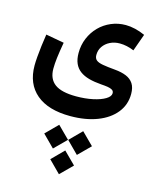

<svg xmlns="http://www.w3.org/2000/svg" viewBox="-155 -589 1079 1320"><g transform="rotate(15 384.5 71.0)"><path d="M309.7 540.8 393.8 625.3 478.7 540.8 393.8 456.2ZM394.5 380.7 478.6 465.2 563.5 380.7 478.6 296.2ZM223.9 380.7 308.1 465.2 392.9 380.7 308.1 296.2ZM711.6 -451.8Q676 -467.9 640.6 -476.2Q605.1 -484.5 573.4 -484.5Q518.3 -484.5 470.1 -463.8Q421.9 -443.2 385.8 -406.6Q349.7 -369.9 329.1 -320.9Q308.5 -271.9 308.5 -215.2Q308.5 -171.3 322.1 -140.7Q335.6 -110.1 361.9 -90.7Q388.1 -71.2 426.5 -60.7Q464.8 -50.3 514.4 -46.6Q540.4 -45 561.2 -41.8Q582 -38.6 594.2 -31Q606.5 -23.4 606.5 -7.7Q606.5 15.3 573.9 34.9Q541.4 54.5 487.5 66Q433.6 77.6 368.8 77.6Q264.5 77.6 216.7 42.2Q168.9 6.8 168.9 -66.3Q168.9 -99.9 174.2 -144Q179.5 -188 191.5 -256.3L61.7 -279.7Q55 -237.7 49.7 -195.1Q44.4 -152.6 41.5 -115.8Q38.5 -79.1 38.5 -54Q38.5 76.6 123 147.9Q207.5 219.2 364.8 219.2Q473.8 219.2 556.2 187.5Q638.5 155.8 684.7 98.3Q730.9 40.7 730.9 -35.8Q730.9 -81.3 712.9 -109Q694.9 -136.7 661.1 -150.7Q627.3 -164.7 579.8 -168.8Q524.5 -173.6 491.7 -179.5Q458.8 -185.3 444.4 -197.5Q430 -209.7 430 -233.4Q430 -267.7 448.1 -294.2Q466.2 -320.8 497.2 -336.2Q528.2 -351.6 566.3 -351.6Q615.8 -351.6 667.9 -329.9Z"/></g></svg>

Font: Estedad VF
Style: Regular
Weight: 100
Designer: Amin Abedi
Version: Version 7.3